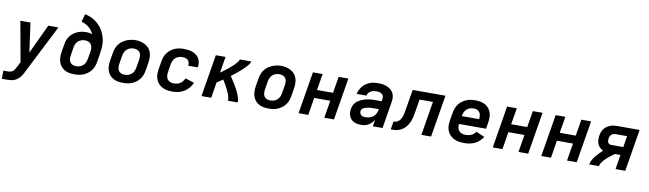

<svg xmlns="http://www.w3.org/2000/svg" viewBox="-50 -1429 7897 2337"><g transform="rotate(10 3898.0 -260.0)"><path d="M-4 215V114H48Q66 114 83.5 110Q101 106 115 94Q129 82 138 65.5Q147 49 156 33L185 -23L95 -520H220L270 -157L440 -520H565L261 79Q256 90 250.5 100.5Q245 111 239 121H238Q224 146 203 166.5Q182 187 156 198.5Q130 210 102.5 212.5Q75 215 48 215Z M855 8Q823 8 792 2.5Q761 -3 734.5 -18Q708 -33 689 -56Q670 -79 660.5 -108Q651 -137 650.5 -169Q650 -201 655 -233L672 -333Q676 -360 686 -386Q696 -412 713.5 -435Q731 -458 754.5 -475Q778 -492 804 -503Q830 -514 857 -518.5Q884 -523 911 -523Q930 -523 949 -520Q968 -517 984 -510Q974 -533 958.5 -554Q943 -575 923.5 -591Q904 -607 880.5 -619Q857 -631 832 -637L857 -735Q893 -728 926.5 -714Q960 -700 989 -679Q1018 -658 1041.5 -632Q1065 -606 1082.5 -575Q1100 -544 1111.5 -509.5Q1123 -475 1127 -438Q1131 -401 1127.5 -363Q1124 -325 1118 -287L1102 -187Q1097 -159 1087 -132Q1077 -105 1059 -81.5Q1041 -58 1017 -40Q993 -22 966 -11Q939 0 911 4Q883 8 855 8ZM857 -93Q872 -93 887 -95.5Q902 -98 916 -105Q930 -112 942.5 -122.5Q955 -133 963.5 -146.5Q972 -160 977 -174.5Q982 -189 984 -203L1000 -295Q1004 -319 1002.5 -342Q1001 -365 990 -384Q979 -403 958 -412.5Q937 -422 914 -422Q892 -422 870 -415.5Q848 -409 830.5 -394.5Q813 -380 803 -359Q793 -338 789 -317L773 -217Q769 -194 770 -171Q771 -148 782 -129.5Q793 -111 813.5 -102Q834 -93 857 -93Z M1455 8Q1423 8 1392 2.5Q1361 -3 1334.5 -18Q1308 -33 1289 -56Q1270 -79 1260.5 -108Q1251 -137 1250.5 -169Q1250 -201 1255 -233L1272 -333Q1277 -361 1287 -388Q1297 -415 1314.5 -438.5Q1332 -462 1356.5 -480Q1381 -498 1408 -509Q1435 -520 1463 -525.5Q1491 -531 1519 -531Q1551 -531 1581.5 -523.5Q1612 -516 1638.5 -501.5Q1665 -487 1684.5 -464Q1704 -441 1713.5 -412Q1723 -383 1723 -351Q1723 -319 1718 -287L1702 -187Q1697 -159 1687 -132Q1677 -105 1659 -81.5Q1641 -58 1617 -40Q1593 -22 1566 -11Q1539 0 1511 4Q1483 8 1455 8ZM1457 -93Q1472 -93 1487 -95.5Q1502 -98 1516 -105Q1530 -112 1542.5 -122.5Q1555 -133 1563.5 -146.5Q1572 -160 1577 -174.5Q1582 -189 1584 -203L1601 -303Q1605 -327 1603.5 -350Q1602 -373 1591 -391.5Q1580 -410 1559 -418.5Q1538 -427 1514 -427Q1492 -427 1470 -420Q1448 -413 1430 -397Q1412 -381 1402.5 -360Q1393 -339 1389 -317L1373 -217Q1369 -194 1370 -171Q1371 -148 1382 -129.5Q1393 -111 1413.5 -102Q1434 -93 1457 -93Z M2069 8Q2044 8 2019.5 5.5Q1995 3 1972.5 -4.5Q1950 -12 1930 -24Q1910 -36 1894.5 -53Q1879 -70 1869 -91Q1859 -112 1854 -135.5Q1849 -159 1850 -183.5Q1851 -208 1855 -233L1872 -333Q1876 -360 1886 -387Q1896 -414 1913.5 -437.5Q1931 -461 1954.5 -479.5Q1978 -498 2005 -509Q2032 -520 2059.5 -524Q2087 -528 2114 -528Q2142 -528 2170 -524.5Q2198 -521 2223 -511.5Q2248 -502 2269 -486Q2290 -470 2303.5 -447.5Q2317 -425 2321.5 -397.5Q2326 -370 2321 -343Q2321 -341 2321 -339.5Q2321 -338 2320 -336H2202Q2202 -337 2202 -337.5Q2202 -338 2202 -339Q2205 -358 2200 -376Q2195 -394 2182 -406Q2169 -418 2151 -422.5Q2133 -427 2114 -427Q2092 -427 2069.5 -420Q2047 -413 2029.5 -397Q2012 -381 2002.5 -360Q1993 -339 1989 -317L1973 -217Q1969 -193 1971.5 -169Q1974 -145 1987 -127Q2000 -109 2022.5 -101Q2045 -93 2069 -93Q2088 -93 2108 -98Q2128 -103 2145.5 -114.5Q2163 -126 2176 -143Q2189 -160 2197 -179L2308 -143Q2293 -109 2268 -79Q2243 -49 2210.5 -29Q2178 -9 2141.5 -0.5Q2105 8 2069 8Z M2425 0 2511 -520H2631L2598 -320Q2610 -328 2621.5 -337Q2633 -346 2645 -354.5Q2657 -363 2668.5 -372.5Q2680 -382 2691.5 -391Q2703 -400 2714 -409.5Q2725 -419 2736 -429Q2747 -439 2757.5 -449.5Q2768 -460 2777.5 -471Q2787 -482 2796 -494Q2805 -506 2807 -520H2949Q2946 -505 2937.5 -492Q2929 -479 2919 -467Q2909 -455 2898.5 -444Q2888 -433 2876.5 -422Q2865 -411 2853.5 -400.5Q2842 -390 2830.5 -380Q2819 -370 2807 -360Q2795 -350 2782.5 -340.5Q2770 -331 2758 -321.5Q2746 -312 2733 -303Q2743 -289 2752 -275Q2761 -261 2770 -247Q2779 -233 2788 -219Q2797 -205 2805 -190.5Q2813 -176 2821 -161Q2829 -146 2836.5 -131Q2844 -116 2850.5 -100.5Q2857 -85 2862 -69Q2867 -53 2870.5 -35.5Q2874 -18 2871 0H2751Q2754 -17 2750.5 -34.5Q2747 -52 2742 -68Q2737 -84 2730 -99Q2723 -114 2716 -129Q2709 -144 2701 -158.5Q2693 -173 2685 -187.5Q2677 -202 2668 -216Q2659 -230 2651 -244Q2632 -231 2614 -219Q2596 -207 2577 -195L2545 0Z M3255 8Q3223 8 3192 2.5Q3161 -3 3134.5 -18Q3108 -33 3089 -56Q3070 -79 3060.5 -108Q3051 -137 3050.5 -169Q3050 -201 3055 -233L3072 -333Q3077 -361 3087 -388Q3097 -415 3114.5 -438.5Q3132 -462 3156.5 -480Q3181 -498 3208 -509Q3235 -520 3263 -525.5Q3291 -531 3319 -531Q3351 -531 3381.5 -523.5Q3412 -516 3438.5 -501.5Q3465 -487 3484.5 -464Q3504 -441 3513.5 -412Q3523 -383 3523 -351Q3523 -319 3518 -287L3502 -187Q3497 -159 3487 -132Q3477 -105 3459 -81.5Q3441 -58 3417 -40Q3393 -22 3366 -11Q3339 0 3311 4Q3283 8 3255 8ZM3257 -93Q3272 -93 3287 -95.5Q3302 -98 3316 -105Q3330 -112 3342.5 -122.5Q3355 -133 3363.5 -146.5Q3372 -160 3377 -174.5Q3382 -189 3384 -203L3401 -303Q3405 -327 3403.5 -350Q3402 -373 3391 -391.5Q3380 -410 3359 -418.5Q3338 -427 3314 -427Q3292 -427 3270 -420Q3248 -413 3230 -397Q3212 -381 3202.5 -360Q3193 -339 3189 -317L3173 -217Q3169 -194 3170 -171Q3171 -148 3182 -129.5Q3193 -111 3213.5 -102Q3234 -93 3257 -93Z M3625 0 3711 -520H3831L3797 -317H3995L4029 -520H4149L4063 0H3943L3979 -216H3780L3745 0Z M4401 8Q4378 8 4355 4.5Q4332 1 4312 -8.5Q4292 -18 4276 -34Q4260 -50 4251.5 -70.5Q4243 -91 4241 -114.5Q4239 -138 4243 -161Q4247 -182 4255 -202.5Q4263 -223 4278 -240Q4293 -257 4312 -269Q4331 -281 4351.5 -290Q4372 -299 4392.5 -304.5Q4413 -310 4434.5 -313.5Q4456 -317 4476.5 -318Q4497 -319 4518 -319H4596L4600 -346Q4603 -364 4598.5 -381Q4594 -398 4581 -408.5Q4568 -419 4550.5 -423Q4533 -427 4515 -427Q4497 -427 4479 -424Q4461 -421 4444.5 -411.5Q4428 -402 4416 -387Q4404 -372 4400 -354H4281Q4286 -379 4297.5 -403.5Q4309 -428 4326 -449Q4343 -470 4366 -486Q4389 -502 4413.5 -511.5Q4438 -521 4464 -524.5Q4490 -528 4515 -528Q4537 -528 4558.5 -526Q4580 -524 4600 -518.5Q4620 -513 4638.5 -504Q4657 -495 4672.5 -482Q4688 -469 4699 -452Q4710 -435 4715.5 -414.5Q4721 -394 4721 -372.5Q4721 -351 4717 -329L4663 0H4543L4557 -83Q4544 -63 4527 -45Q4510 -27 4489.5 -15Q4469 -3 4446.5 2.5Q4424 8 4401 8ZM4436 -93Q4460 -93 4485 -100Q4510 -107 4530.5 -124Q4551 -141 4562.5 -164.5Q4574 -188 4578 -213L4579 -218H4518Q4507 -218 4496.5 -217.5Q4486 -217 4475 -216Q4464 -215 4453 -213.5Q4442 -212 4431.5 -209.5Q4421 -207 4410 -203.5Q4399 -200 4389 -194.5Q4379 -189 4372 -179Q4365 -169 4363 -159Q4361 -144 4366 -130Q4371 -116 4381.5 -107.5Q4392 -99 4406.5 -96Q4421 -93 4436 -93Z M4764 0 4781 -101Q4795 -101 4809.5 -104Q4824 -107 4836.5 -116Q4849 -125 4858.5 -137Q4868 -149 4874.5 -162.5Q4881 -176 4885.5 -190Q4890 -204 4893 -218.5Q4896 -233 4898.5 -247Q4901 -261 4903 -275Q4903 -277 4903.5 -278.5Q4904 -280 4904 -281L4944 -520H5349L5263 0H5143L5212 -419H5047L5021 -264Q5017 -240 5012.5 -215Q5008 -190 5000 -165.5Q4992 -141 4979.5 -117Q4967 -93 4950 -72.5Q4933 -52 4910.5 -36.5Q4888 -21 4864 -12.5Q4840 -4 4814.5 -2Q4789 0 4764 0Z M5676 8Q5651 8 5626.5 5.5Q5602 3 5578.5 -4Q5555 -11 5534.5 -23Q5514 -35 5498 -51.5Q5482 -68 5471 -89Q5460 -110 5454.5 -134Q5449 -158 5450 -183Q5451 -208 5455 -233L5472 -333Q5477 -361 5487 -388Q5497 -415 5514.5 -438.5Q5532 -462 5556.5 -480Q5581 -498 5608 -509Q5635 -520 5663 -524Q5691 -528 5718 -528Q5750 -528 5781.5 -522.5Q5813 -517 5839 -502Q5865 -487 5884.5 -464Q5904 -441 5913.5 -412Q5923 -383 5923 -351Q5923 -319 5918 -287L5905 -210H5571Q5568 -186 5572.5 -162.5Q5577 -139 5592 -122.5Q5607 -106 5629.5 -99.5Q5652 -93 5676 -93Q5693 -93 5710 -96Q5727 -99 5743 -106.5Q5759 -114 5772.5 -126Q5786 -138 5796 -154L5902 -108Q5884 -80 5858.5 -56.5Q5833 -33 5802.5 -18.5Q5772 -4 5740 2Q5708 8 5676 8ZM5802 -310Q5805 -332 5803 -354Q5801 -376 5789.5 -393.5Q5778 -411 5758 -419Q5738 -427 5716 -427Q5701 -427 5686 -424.5Q5671 -422 5657 -415Q5643 -408 5631 -397.5Q5619 -387 5610 -373.5Q5601 -360 5596.5 -345.5Q5592 -331 5589 -317L5588 -310Z M6025 0 6111 -520H6231L6197 -317H6395L6429 -520H6549L6463 0H6343L6379 -216H6180L6145 0Z M6625 0 6711 -520H6831L6797 -317H6995L7029 -520H7149L7063 0H6943L6979 -216H6780L6745 0Z M7217 0Q7222 -29 7236.5 -55.5Q7251 -82 7270 -106Q7289 -130 7310.5 -152Q7332 -174 7355 -194Q7332 -205 7313.5 -222.5Q7295 -240 7285.5 -264Q7276 -288 7274.5 -315Q7273 -342 7278 -369Q7281 -390 7289 -411.5Q7297 -433 7311 -451.5Q7325 -470 7344 -483.5Q7363 -497 7384 -505.5Q7405 -514 7427 -517Q7449 -520 7471 -520H7749L7663 0H7543L7572 -179H7502Q7485 -167 7468.5 -154.5Q7452 -142 7436 -129Q7420 -116 7404.5 -101.5Q7389 -87 7375.5 -71Q7362 -55 7351 -37.5Q7340 -20 7337 0ZM7589 -280 7612 -419H7471Q7457 -419 7443.5 -415Q7430 -411 7419.5 -401.5Q7409 -392 7403 -379Q7397 -366 7395 -353Q7393 -340 7393.5 -326.5Q7394 -313 7400 -302Q7406 -291 7417.5 -285.5Q7429 -280 7442 -280Z"/></g></svg>

Font: Zed Sans Extended
Style: Bold Italic
Weight: 700
Width: 7
Italic angle: -9°
Designer: Belleve Invis
Foundry: Belleve Invis
Version: Version 1.0.0; ttfautohint (v1.8.4)